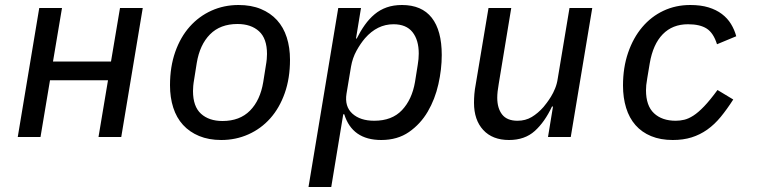

<svg xmlns="http://www.w3.org/2000/svg" viewBox="-20 -548 3040 768"><path d="M137 -516H228L192 -302H424L460 -516H551L465 0H374L412 -227H180L142 0H51Z M865 12Q815 12 776.5 -4Q738 -20 712 -48.5Q686 -77 673 -117.5Q660 -158 660 -207Q660 -281 681 -340.5Q702 -400 739 -441.5Q776 -483 826 -505.5Q876 -528 934 -528Q985 -528 1023.5 -512Q1062 -496 1088 -467.5Q1114 -439 1127 -398.5Q1140 -358 1140 -309Q1140 -235 1119 -175.5Q1098 -116 1061 -74.5Q1024 -33 973.5 -10.5Q923 12 865 12ZM870 -64Q939 -64 980 -105.5Q1021 -147 1033 -220L1043 -283Q1046 -300 1047 -311.5Q1048 -323 1048 -332Q1048 -394 1016 -423Q984 -452 930 -452Q861 -452 820 -410.5Q779 -369 767 -296L757 -233Q754 -216 753 -204.5Q752 -193 752 -184Q752 -122 784 -93Q816 -64 870 -64Z M1333 -516H1424L1404 -394H1407Q1422 -424 1439.5 -448.5Q1457 -473 1478.5 -491Q1500 -509 1527 -518.5Q1554 -528 1588 -528Q1667 -528 1707 -477Q1747 -426 1747 -328Q1747 -271 1733.5 -211Q1720 -151 1691 -101.5Q1662 -52 1616 -20Q1570 12 1505 12Q1389 12 1357 -91H1353L1305 200H1214ZM1477 -65Q1548 -65 1588 -107.5Q1628 -150 1640 -220L1651 -289Q1655 -312 1655 -334Q1655 -388 1630 -419.5Q1605 -451 1554 -451Q1489 -451 1440 -395Q1422 -374 1406 -345Q1390 -316 1384 -281L1366 -173Q1358 -122 1389.5 -93.5Q1421 -65 1477 -65Z M2192 -122H2188Q2159 -60 2119 -24Q2079 12 2016 12Q1950 12 1913 -28Q1876 -68 1876 -137Q1876 -154 1877.5 -172Q1879 -190 1883 -211L1934 -516H2025L1975 -213Q1969 -180 1969 -157Q1969 -115 1988.5 -90Q2008 -65 2050 -65Q2082 -65 2107 -80Q2132 -95 2154 -120Q2159 -126 2167 -136.5Q2175 -147 2184 -161.5Q2193 -176 2200.5 -194.5Q2208 -213 2211 -234L2258 -516H2349L2263 0H2172Z M2671 12Q2622 12 2584.5 -3.5Q2547 -19 2522 -47.5Q2497 -76 2484.5 -116.5Q2472 -157 2472 -206Q2472 -278 2492.5 -337.5Q2513 -397 2549 -439.5Q2585 -482 2634 -505Q2683 -528 2741 -528Q2783 -528 2814 -518.5Q2845 -509 2867.5 -492Q2890 -475 2904 -452Q2918 -429 2925 -403L2848 -371Q2834 -416 2807 -433.5Q2780 -451 2732 -451Q2670 -451 2631 -411Q2592 -371 2579 -295L2569 -235Q2566 -218 2565 -207.5Q2564 -197 2564 -187Q2564 -125 2596 -95Q2628 -65 2683 -65Q2700 -65 2717 -69Q2734 -73 2753.5 -85.5Q2773 -98 2796.5 -122.5Q2820 -147 2850 -188L2913 -150Q2888 -111 2863 -80.5Q2838 -50 2809 -29.5Q2780 -9 2746.5 1.5Q2713 12 2671 12Z"/></svg>

Font: IBM Plex Mono Text
Style: Italic
Weight: 450
Italic angle: -9°
Monospace: yes
Designer: Mike Abbink, Paul van der Laan, Pieter van Rosmalen
Foundry: Bold Monday
Version: Version 2.1